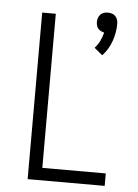

<svg xmlns="http://www.w3.org/2000/svg" viewBox="-54 -802 608 844"><g transform="rotate(5 250.0 -380.0)"><path d="M379 -571 343 -601Q357 -616 365.5 -634Q374 -652 379 -671Q371 -673 364 -676.5Q357 -680 352 -686Q347 -692 345 -700Q343 -708 343 -715Q343 -724 346 -733Q349 -742 355.5 -748.5Q362 -755 370.5 -757.5Q379 -760 388 -760Q397 -760 405.5 -757.5Q414 -755 420.5 -748.5Q427 -742 430 -733Q433 -724 433 -715Q433 -676 419.5 -637.5Q406 -599 379 -571ZM100 0V-735H160V-55H440V0Z"/></g></svg>

Font: Iosevka SS18 Light
Style: Regular
Weight: 300
Monospace: yes
Designer: Belleve Invis
Foundry: Belleve Invis
Version: Version 25.1.1; ttfautohint (v1.8.4)